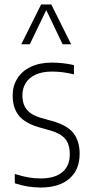

<svg xmlns="http://www.w3.org/2000/svg" viewBox="-20 -828 406 857"><path d="M46 -10V-51.5Q79 -41 106.5 -36.2Q134 -31.5 161.5 -31.5Q224 -31.5 257.8 -59.2Q291.5 -87 291.5 -139Q291.5 -184.5 270.5 -208.8Q249.5 -233 205 -245.5L157 -259Q92 -277.5 64.2 -312Q36.5 -346.5 36.5 -401.5Q36.5 -444 57 -477.2Q77.5 -510.5 117 -529.5Q156.5 -548.5 211 -548.5Q262 -548.5 310 -537.5V-496Q283 -502.5 260.5 -505.5Q238 -508.5 212 -508.5Q168.5 -508.5 138.8 -494.8Q109 -481 94.5 -457Q80 -433 80 -403Q80 -362 100.5 -337.8Q121 -313.5 164 -301.5L212.5 -288Q280.5 -269 308 -233.5Q335.5 -198 335.5 -141.5Q335.5 -70.5 289.8 -30.8Q244 9 161.5 9Q103 9 46 -10ZM297.5 -630.5H259.5L186.5 -783L113 -630.5H75L163.5 -808H209Z"/></svg>

Font: Encode Sans Condensed ExLight
Style: Regular
Weight: 275
Width: 3
Designer: Multiple Designers
Foundry: Impallari Type
Version: Version 2.000